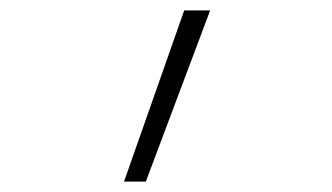

<svg xmlns="http://www.w3.org/2000/svg" viewBox="-20 -792 640 370"><path d="M219 -442 335 -772H385L261 -442Z"/></svg>

Font: Iosevka SS04 XLt Ex
Style: Regular
Weight: 200
Width: 7
Monospace: yes
Designer: Belleve Invis
Foundry: Belleve Invis
Version: Version 19.0.0; ttfautohint (v1.8.4)